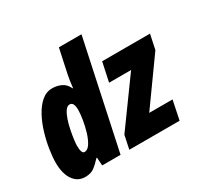

<svg xmlns="http://www.w3.org/2000/svg" viewBox="-159 -963 1229 1177"><g transform="rotate(-30 455.5 -375.0)"><path d="M128.9 9.8Q75.7 9.8 44.9 -34.9Q14.2 -79.6 14.2 -155.8Q14.2 -196.3 22.5 -249.5Q30.8 -302.7 47.1 -357.4Q63.5 -412.1 88.6 -458.7Q113.8 -505.4 147.2 -534.2Q180.7 -563 223.1 -563Q257.8 -563 287.1 -548.8Q316.4 -534.7 332 -500H335Q337.9 -528.8 341.6 -552Q345.2 -575.2 348.1 -587.9L384.8 -759.8H544.9L382.8 0H252.9L249 -57.1H245.1Q215.8 -24.9 191.7 -7.6Q167.5 9.8 128.9 9.8ZM201.2 -125Q223.1 -125 240.7 -152.1Q258.3 -179.2 270.5 -219.5Q282.7 -259.8 289.3 -300.8Q295.9 -341.8 295.9 -370.1Q295.9 -423.8 266.1 -423.8Q249 -423.8 235.1 -403.8Q221.2 -383.8 210.7 -352.5Q200.2 -321.3 193.4 -287.1Q186.5 -252.9 182.9 -224.1Q179.2 -195.3 179.2 -181.2Q179.2 -125 201.2 -125ZM444.8 0 464.8 -95.2 698.7 -418H543L571.8 -553.2H910.6L888.7 -449.2L663.6 -134.8H828.6L800.8 0Z"/></g></svg>

Font: Open Sans Condensed ExtraBold
Style: Italic
Weight: 800
Width: 3
Italic angle: -12°
Designer: Monotype Design Team
Foundry: Monotype Imaging Inc.
Version: Version 3.003; ttfautohint (v1.8.4)